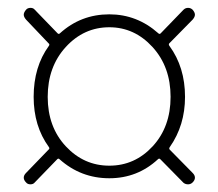

<svg xmlns="http://www.w3.org/2000/svg" viewBox="-20 -610 561 493"><path d="M69.3 -141.6Q65.4 -136.7 58.1 -136.7Q50.8 -136.7 46.9 -141.6Q41 -147.5 41 -153.8Q41 -160.2 46.9 -166L104.5 -225.6Q108.4 -228.5 105.5 -232.4Q66.4 -286.1 66.4 -361.3Q66.4 -438.5 105.5 -492.2Q108.4 -496.1 104.5 -499L46.9 -559.6Q41 -566.4 41 -572.3Q41 -578.1 46.9 -585Q50.8 -589.8 58.6 -589.8Q65.4 -589.8 69.3 -585L127.9 -524.4Q130.9 -521.5 133.8 -524.4Q187.5 -573.2 260.7 -573.2Q332 -573.2 386.7 -524.4Q389.6 -521.5 392.6 -524.4L451.2 -585Q456.1 -589.8 462.9 -589.8Q469.7 -589.8 474.6 -585Q480.5 -578.1 480.5 -572.3Q480.5 -566.4 474.6 -559.6L415 -499Q412.1 -496.1 415 -492.2Q455.1 -437.5 455.1 -361.3Q455.1 -288.1 416 -232.4Q413.1 -228.5 416 -225.6L474.6 -166Q480.5 -160.2 480.5 -153.8Q480.5 -147.5 474.6 -141.6Q469.7 -136.7 462.9 -136.7Q456.1 -136.7 451.2 -140.6L391.6 -201.2Q388.7 -204.1 385.7 -201.2Q333 -152.3 260.7 -152.3Q187.5 -152.3 132.8 -201.2Q129.9 -204.1 127 -201.2ZM260.7 -184.6Q326.2 -184.6 372.1 -234.4Q418 -284.2 418 -361.3Q418 -438.5 371.6 -489.3Q325.2 -540 260.7 -540Q195.3 -540 148.9 -489.3Q102.5 -438.5 102.5 -361.3Q102.5 -284.2 148.9 -234.4Q195.3 -184.6 260.7 -184.6Z"/></svg>

Font: Gen Jyuu Gothic ExtraLight
Style: Regular
Weight: 100
Designer: [Source Han Sans]
Ryoko NISHIZUKA  (kana & ideographs); Paul D. Hunt (Latin, Greek & Cyrillic); Wenlong ZHANG  (bopomofo
Version: Version 1.002.20150607